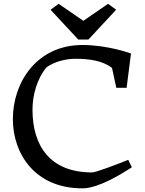

<svg xmlns="http://www.w3.org/2000/svg" viewBox="-20 -997 778 1027"><path d="M48.8 -359.9C48.8 -172.4 169.4 10.3 418.9 10.3C436 10.3 507.8 13.7 685.1 -102.1L666 -142.1C602.1 -116.2 491.7 -74.7 472.7 -74.7C245.1 -74.7 153.8 -219.7 153.8 -410.6C153.8 -486.8 177.7 -576.7 230 -638.2C271 -666 327.6 -682.6 383.8 -682.6C458 -682.6 528.8 -672.4 579.1 -633.8L602.1 -527.3H657.2L680.7 -710.9C680.7 -710.9 558.1 -756.3 420.9 -756.3C177.7 -756.3 48.8 -557.6 48.8 -359.9ZM398.4 -785.6H453.1L601.1 -944.8L558.1 -976.6L425.8 -885.7L293.5 -976.6L250.5 -944.8Z"/></svg>

Font: Donegal One
Style: Regular
Weight: 400
Designer: Gary Lonergan
Foundry: Sorkin Type Co.
Version: Version 1.004